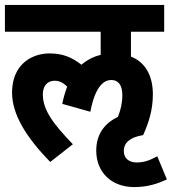

<svg xmlns="http://www.w3.org/2000/svg" viewBox="-20 -642 698 780"><path d="M371 -30C371 58 433 118 525 118C582 118 623 103 658 87L619 -7C586 11 562 18 536 18C508 18 483 5 483 -29C483 -62 509 -85 561 -93V-94H562C584 -144 601 -194 601 -259C601 -336 569 -390 512 -412V-513H647V-622H0V-513H389V-419C359 -412 333 -398 311 -379C271 -410 234 -425 181 -425C111 -425 29 -382 29 -266C29 -177 86 -85 184 16L276 -56C196 -139 154 -195 154 -259C154 -290 170 -314 202 -314C222 -314 238 -305 253 -290C245 -269 238 -246 233 -220L347 -188C368 -298 406 -317 432 -317C458 -317 477 -300 477 -255C477 -223 470 -195 459 -167C402 -140 371 -94 371 -30Z"/></svg>

Font: Noto Sans Devanagari Condensed
Style: Bold
Weight: 700
Width: 3
Designer: Jelle Bosma - Monotype Design Team
Foundry: Monotype Imaging Inc.
Version: Version 2.004